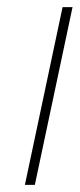

<svg xmlns="http://www.w3.org/2000/svg" viewBox="-20 -520 224 540"><path d="M156 -500 50 0H78L184 -500Z"/></svg>

Font: LT Wave Thin
Style: Italic
Weight: 100
Designer: Daniel Lyons
Version: Version 2.5 (Glyphs App)